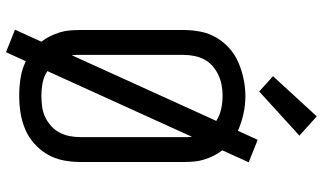

<svg xmlns="http://www.w3.org/2000/svg" viewBox="-238 -786 1076 640"><g transform="rotate(90 300.0 -466.0)"><path d="M154 52 79 22 119 -66Q108 -80 100.5 -95.5Q93 -111 88 -127Q83 -143 81.5 -160.5Q80 -178 80 -195V-540Q80 -568 85.5 -596.5Q91 -625 105.5 -649.5Q120 -674 141.5 -693Q163 -712 189 -723Q215 -734 243.5 -740Q272 -746 300 -746Q330 -746 359.5 -739.5Q389 -733 416 -721L446 -787L521 -757L481 -669Q492 -655 499.5 -639.5Q507 -624 512 -608Q517 -592 518.5 -574.5Q520 -557 520 -540V-195Q520 -167 514.5 -139Q509 -111 494.5 -86Q480 -61 458.5 -42Q437 -23 411 -12Q385 -1 356.5 3.5Q328 8 300 8Q270 8 240.5 3.5Q211 -1 184 -14ZM164 -167 383 -649Q364 -661 342 -665.5Q320 -670 298 -670Q280 -670 262.5 -666.5Q245 -663 229 -655.5Q213 -648 199.5 -636Q186 -624 178 -608.5Q170 -593 166.5 -575.5Q163 -558 163 -540V-195Q163 -188 163 -181Q163 -174 164 -167ZM300 -66Q318 -66 336 -68.5Q354 -71 370 -78.5Q386 -86 399.5 -98Q413 -110 421.5 -126Q430 -142 433.5 -159.5Q437 -177 437 -195V-540Q437 -547 437 -554Q437 -561 436 -568Q436 -568 436 -568Q436 -568 436 -568L217 -86Q235 -74 256.5 -70Q278 -66 300 -66ZM285 -792 234 -838 368 -984 432 -926Z"/></g></svg>

Font: Bmono
Style: Regular
Weight: 400
Monospace: yes
Designer: Belleve Invis
Foundry: Belleve Invis
Version: Version 11.2.2; ttfautohint (v1.8.2)